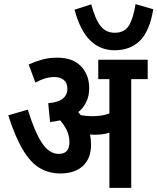

<svg xmlns="http://www.w3.org/2000/svg" viewBox="-20 -912 764 932"><path d="M422 -210Q422 -143 382.5 -106.5Q343 -70 273 -70Q217 -70 172.5 -96.5Q128 -123 91 -185Q54 -247 20 -352L115 -380Q147 -275 182.5 -220Q218 -165 265 -165Q317 -165 317 -221Q317 -253 304.5 -279Q292 -305 272 -328Q249 -322 223 -320L214 -411Q262 -415 284.5 -433Q307 -451 307 -481Q307 -509 290 -523.5Q273 -538 244 -538Q221 -538 198 -531Q175 -524 152 -511L119 -599Q150 -613 183 -622.5Q216 -632 259 -632Q333 -632 373 -590.5Q413 -549 413 -484Q413 -447 399 -417.5Q385 -388 360 -368Q366 -361 372 -353Q398 -348 427 -348Q451 -348 470.5 -351Q490 -354 511 -361V-528H457V-622H697V-528H617V0H511V-268Q493 -262 475.5 -260Q458 -258 439 -258Q429 -258 417 -259Q422 -235 422 -210ZM724 -867Q706 -760 659 -714Q612 -668 536 -668Q467 -668 418 -715.5Q369 -763 342 -865L423 -891Q442 -819 468 -786Q494 -753 537 -753Q584 -753 605.5 -787.5Q627 -822 638 -892Z"/></svg>

Font: Noto Sans Condensed SemiBold
Style: Italic
Weight: 600
Width: 3
Italic angle: -12°
Designer: Monotype Design Team
Foundry: Monotype Imaging Inc.
Version: Version 2.013; ttfautohint (v1.8.4.7-5d5b)